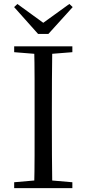

<svg xmlns="http://www.w3.org/2000/svg" viewBox="-20 -966 445 986"><path d="M69.4 -945.4 229.4 -829.1H174.8L336.2 -945.7L353.3 -929.6L228.6 -791.9H175.4L52.5 -929.6ZM52.8 0V-30.1L190.9 -42.1H212.5L351.6 -30.1V0ZM155.3 0Q157.5 -83.6 157.6 -167.7Q157.7 -251.7 157.7 -336.8V-391.1Q157.7 -476.1 157.6 -560.4Q157.5 -644.8 155.3 -728H248.5Q247.3 -645.2 246.8 -560.7Q246.3 -476.1 246.3 -391.1V-337Q246.3 -252.2 246.8 -168.1Q247.3 -84.1 248.5 0ZM52.8 -698V-728H351.6V-698L212.5 -686.9H190.9Z"/></svg>

Font: Noto Serif KR
Style: Regular
Weight: 200
Designer: Ryoko NISHIZUKA 西塚涼子 (kana & ideographs); Frank Grießhammer (Latin, Greek & Cyrillic); Wenlong ZHANG 张文龙 (bopomofo); San
Foundry: Adobe
Version: Version 2.001;hotconv 1.1.0;makeotfexe 2.6.0